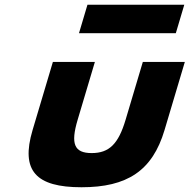

<svg xmlns="http://www.w3.org/2000/svg" viewBox="-20 -774 799 809"><path d="M348.5 -754 312.8 -634H720.8L756.5 -754ZM202.8 -513H379.8L307.1 -269C277 -168 292.4 -129 366.4 -129C440.4 -129 479 -168 509.1 -269L581.8 -513H758.8L673.3 -226C622.1 -54 515.5 15 323.5 15C131.5 15 66.1 -54 117.3 -226Z"/></svg>

Font: Hussar
Style: BdOblThree
Weight: 700
Foundry: Cannot Into Space Fonts
Version: Version 2.00